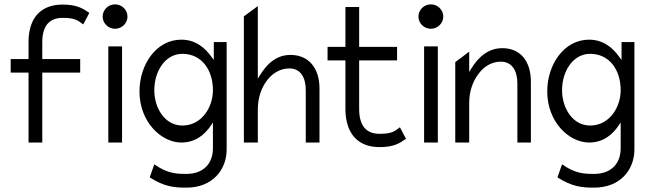

<svg xmlns="http://www.w3.org/2000/svg" viewBox="-20 -664 2974 881"><path d="M111 -331V-10H174V-331H348V-393H174V-471C174 -541 203 -582 267 -582C324 -582 336 -571 362 -552L390 -605C359 -626 332 -643 267 -643C170 -643 113 -585 111 -477V-393H29V-331Z M508 -532C539 -532 565 -557 565 -588C565 -619 539 -644 508 -644C477 -644 451 -619 451 -588C451 -557 477 -532 508 -532ZM540 -10V-451H477V-10Z M812 -10C876 -10 919 -45 949 -90L957 -102V16C957 91 909 134 835 134C788 134 748 132 688 90L667 150C734 193 780 197 835 197C957 197 1020 113 1020 22V-471H961V-389L952 -401C921 -445 877 -482 812 -482C695 -482 620 -365 620 -245C620 -103 721 -10 812 -10ZM817 -417C904 -417 957 -345 957 -250C957 -170 904 -88 817 -88C735 -88 688 -170 688 -250C688 -337 738 -417 817 -417Z M1163 -10V-161C1163 -218 1181 -264 1206 -296C1228 -325 1263 -350 1308 -350C1361 -350 1383 -306 1383 -250V-10H1446V-258C1446 -351 1397 -412 1313 -412C1245 -412 1202 -367 1171 -316L1163 -303V-636L1099 -589V-10Z M1565 -387V-159C1567 -49 1624 11 1721 11C1786 11 1811 -5 1843 -27L1815 -80C1790 -61 1778 -50 1721 -50C1657 -50 1628 -92 1628 -164V-387H1802V-449H1628V-632H1565V-449H1483V-387Z M1957 -532C1988 -532 2014 -557 2014 -588C2014 -619 1988 -644 1957 -644C1926 -644 1900 -619 1900 -588C1900 -557 1926 -532 1957 -532ZM1989 -10V-451H1926V-10Z M2133 -10V-192C2133 -249 2152 -295 2177 -327C2199 -356 2233 -381 2278 -381C2331 -381 2354 -337 2354 -281V-10H2416V-289C2416 -382 2369 -443 2285 -443C2217 -443 2172 -398 2141 -347L2133 -334V-427L2069 -379V-10Z M2683 -10C2747 -10 2790 -45 2820 -90L2828 -102V16C2828 91 2780 134 2706 134C2659 134 2619 132 2559 90L2538 150C2605 193 2651 197 2706 197C2828 197 2891 113 2891 22V-471H2832V-389L2823 -401C2792 -445 2748 -482 2683 -482C2566 -482 2491 -365 2491 -245C2491 -103 2592 -10 2683 -10ZM2688 -417C2775 -417 2828 -345 2828 -250C2828 -170 2775 -88 2688 -88C2606 -88 2559 -170 2559 -250C2559 -337 2609 -417 2688 -417Z"/></svg>

Font: Charger Pro
Style: LitNar
Weight: 300
Designer: Jasper
Foundry: Cannot Into Space Fonts
Version: Version 1.09